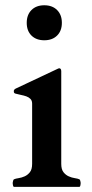

<svg xmlns="http://www.w3.org/2000/svg" viewBox="-20 -727 358 747"><path d="M34.2 0Q31.2 -1 30.3 -6.6Q29.3 -12.2 29.3 -15.1Q29.3 -17.6 30.8 -22.9Q32.2 -28.3 34.2 -29.3Q40.5 -32.2 52.2 -33.9Q64 -35.6 75.7 -40.8Q87.4 -45.9 96.2 -56.9Q105 -67.9 105 -89.4V-323.7Q105 -335.4 98.6 -342Q92.3 -348.6 82.5 -352.1Q72.8 -355.5 61.5 -357.7Q50.3 -359.9 40 -362.8Q37.1 -363.8 35.4 -365.5Q33.7 -367.2 33.7 -372.6Q33.7 -375 35.2 -377.4Q36.6 -379.9 41 -382.3L202.6 -458.5Q204.6 -459.5 206.8 -460.4Q209 -461.4 210 -461.4Q218.3 -461.4 218.3 -449.7V-89.4Q218.3 -67.9 227.1 -56.9Q235.8 -45.9 247.6 -40.8Q259.3 -35.6 271 -33.9Q282.7 -32.2 289.1 -29.3Q291 -28.3 292.5 -22.9Q293.9 -17.6 293.9 -15.1Q293.9 -12.2 293 -6.6Q292 -1 289.1 0ZM84 -638.2Q84 -669.4 102.5 -688Q121.1 -706.5 152.3 -706.5Q183.6 -706.5 202.1 -688Q220.7 -669.4 220.7 -638.2Q220.7 -606.9 202.1 -588.6Q183.6 -570.3 152.3 -570.3Q121.1 -570.3 102.5 -588.6Q84 -606.9 84 -638.2Z"/></svg>

Font: Cardo
Style: Bold
Weight: 700
Designer: David J. Perry
Foundry: David J. Perry
Version: Version 1.0011